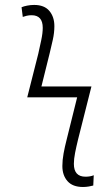

<svg xmlns="http://www.w3.org/2000/svg" viewBox="-20 -744 439 774"><path d="M314.5 9.8Q272.9 9.8 252.2 -13.7Q231.4 -37.1 231.4 -74.7Q231.4 -98.6 236.3 -125.5Q241.2 -152.3 249 -182.6L291 -351.6H89.8L134.3 -527.3Q140.1 -553.2 146.2 -581.8Q152.3 -610.4 152.3 -631.8Q152.3 -682.6 107.4 -682.6Q96.7 -682.6 87.4 -680.4Q78.1 -678.2 71.8 -675.8L66.9 -714.8Q76.2 -718.8 89.8 -721.4Q103.5 -724.1 117.7 -724.1Q158.7 -724.1 179 -700Q199.2 -675.8 199.2 -638.7Q199.2 -611.8 192.9 -583.7Q186.5 -555.7 180.7 -531.2L147 -395.5H348.6L294.9 -182.6Q287.6 -152.8 282.7 -127.9Q277.8 -103 277.8 -83.5Q277.8 -31.7 324.7 -31.7Q344.2 -31.7 357.9 -37.6L356 3.9Q349.6 5.9 338.1 7.8Q326.7 9.8 314.5 9.8Z"/></svg>

Font: Open Sans Condensed Light
Style: Italic
Weight: 300
Width: 3
Italic angle: -12°
Designer: Monotype Design Team
Foundry: Monotype Imaging Inc.
Version: Version 3.000; ttfautohint (v1.8.4)